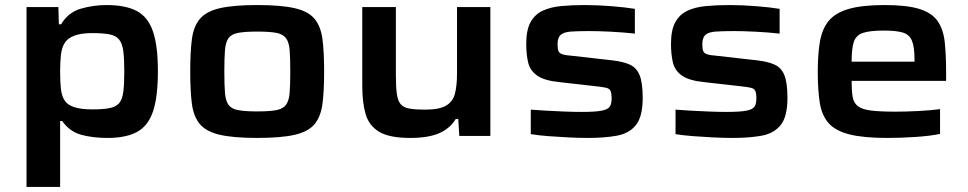

<svg xmlns="http://www.w3.org/2000/svg" viewBox="-20 -538 3831 760"><path d="M85 202V-510H211L213 -442H222Q250 -489 299.5 -503.5Q349 -518 402 -518Q476 -518 520.5 -495Q565 -472 585 -415Q605 -358 605 -256Q605 -154 585.5 -96.5Q566 -39 522 -15.5Q478 8 406 8Q347 8 301.5 -4.5Q256 -17 226 -59H218V202ZM345 -105Q388 -105 413.5 -110Q439 -115 451.5 -129.5Q464 -144 468 -174Q472 -204 472 -255Q472 -306 468 -336Q464 -366 451.5 -381.5Q439 -397 413.5 -402Q388 -407 345 -407Q258 -407 235 -366Q224 -348 221 -319Q218 -290 218 -255Q218 -216 221 -187Q224 -158 236 -140Q258 -105 345 -105Z M998 8Q904 8 850 -4.5Q796 -17 771 -47Q746 -77 739.5 -127.5Q733 -178 733 -255Q733 -332 739.5 -382.5Q746 -433 771 -463Q796 -493 850 -505.5Q904 -518 998 -518Q1093 -518 1147 -505.5Q1201 -493 1225.5 -463Q1250 -433 1256.5 -382.5Q1263 -332 1263 -255Q1263 -178 1256.5 -127.5Q1250 -77 1225.5 -47Q1201 -17 1147 -4.5Q1093 8 998 8ZM998 -97Q1047 -97 1073.5 -102Q1100 -107 1112 -123Q1124 -139 1126.5 -170.5Q1129 -202 1129 -255Q1129 -308 1126.5 -339.5Q1124 -371 1112 -387Q1100 -403 1073.5 -408Q1047 -413 998 -413Q950 -413 923 -408Q896 -403 884.5 -387Q873 -371 870.5 -339.5Q868 -308 868 -255Q868 -202 870.5 -170.5Q873 -139 884.5 -123Q896 -107 923 -102Q950 -97 998 -97Z M1604 8Q1522 8 1481.5 -16Q1441 -40 1427.5 -85.5Q1414 -131 1414 -197V-510H1547V-240Q1547 -193 1551 -165.5Q1555 -138 1566.5 -125Q1578 -112 1601.5 -108Q1625 -104 1663 -104Q1719 -104 1746 -120Q1773 -136 1781 -168Q1789 -200 1789 -247V-510H1921V0H1798L1794 -67H1784Q1762 -30 1719 -11Q1676 8 1604 8Z M2307 8Q2272 8 2231.5 6Q2191 4 2151.5 1Q2112 -2 2081 -7V-104Q2106 -102 2141 -100Q2176 -98 2213.5 -96.5Q2251 -95 2282 -95Q2337 -95 2362 -100Q2387 -105 2394 -116.5Q2401 -128 2401 -148Q2401 -169 2396.5 -178.5Q2392 -188 2377.5 -191Q2363 -194 2335 -197L2194 -213Q2134 -219 2106 -239Q2078 -259 2070.5 -291Q2063 -323 2063 -364Q2063 -419 2080 -450Q2097 -481 2128 -495.5Q2159 -510 2201.5 -514Q2244 -518 2295 -518Q2345 -518 2401 -513.5Q2457 -509 2493 -503V-405Q2447 -410 2398.5 -412.5Q2350 -415 2312 -415Q2267 -415 2239.5 -413Q2212 -411 2199.5 -400Q2187 -389 2187 -363Q2187 -345 2190.5 -336Q2194 -327 2206.5 -323Q2219 -319 2246 -317L2405 -299Q2447 -294 2473.5 -282Q2500 -270 2512 -240Q2524 -210 2524 -150Q2524 -77 2497.5 -43.5Q2471 -10 2422.5 -1Q2374 8 2307 8Z M2880 8Q2845 8 2804.5 6Q2764 4 2724.5 1Q2685 -2 2654 -7V-104Q2679 -102 2714 -100Q2749 -98 2786.5 -96.5Q2824 -95 2855 -95Q2910 -95 2935 -100Q2960 -105 2967 -116.5Q2974 -128 2974 -148Q2974 -169 2969.5 -178.5Q2965 -188 2950.5 -191Q2936 -194 2908 -197L2767 -213Q2707 -219 2679 -239Q2651 -259 2643.5 -291Q2636 -323 2636 -364Q2636 -419 2653 -450Q2670 -481 2701 -495.5Q2732 -510 2774.5 -514Q2817 -518 2868 -518Q2918 -518 2974 -513.5Q3030 -509 3066 -503V-405Q3020 -410 2971.5 -412.5Q2923 -415 2885 -415Q2840 -415 2812.5 -413Q2785 -411 2772.5 -400Q2760 -389 2760 -363Q2760 -345 2763.5 -336Q2767 -327 2779.5 -323Q2792 -319 2819 -317L2978 -299Q3020 -294 3046.5 -282Q3073 -270 3085 -240Q3097 -210 3097 -150Q3097 -77 3070.5 -43.5Q3044 -10 2995.5 -1Q2947 8 2880 8Z M3492 8Q3398 8 3342.5 -6Q3287 -20 3260 -50.5Q3233 -81 3225 -131Q3217 -181 3217 -254Q3217 -323 3225.5 -373Q3234 -423 3260 -455Q3286 -487 3339 -502.5Q3392 -518 3482 -518Q3570 -518 3619.5 -502.5Q3669 -487 3691.5 -454.5Q3714 -422 3719.5 -372Q3725 -322 3725 -253V-218H3351Q3351 -179 3355 -155Q3359 -131 3375.5 -118Q3392 -105 3427.5 -100.5Q3463 -96 3526 -96Q3564 -96 3614 -98.5Q3664 -101 3701 -106V-8Q3664 0 3605.5 4Q3547 8 3492 8ZM3351 -294H3600V-302Q3600 -353 3589.5 -377.5Q3579 -402 3552.5 -409.5Q3526 -417 3479 -417Q3422 -417 3395 -407.5Q3368 -398 3359.5 -371.5Q3351 -345 3351 -294Z"/></svg>

Font: Saira Expanded SemiBold
Style: Regular
Weight: 600
Width: 7
Designer: Hector Gatti with collaboration of the Omnibus-Type team
Foundry: Omnibus-Type
Version: Version 1.100; ttfautohint (v1.8.3)